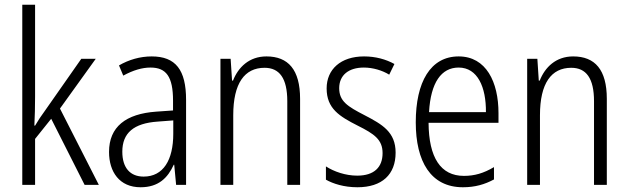

<svg xmlns="http://www.w3.org/2000/svg" viewBox="-20 -873 2651 810"><path d="M128 -466V-853H74V-93H128V-287L196 -372L337 -93H397L233 -415L384 -625H323L169 -405C154 -385 141 -365 128 -343H125C127 -384 128 -423 128 -466Z M620 -635C571 -635 523 -621 482 -597L500 -554C542 -577 580 -588 615 -588C681 -588 710 -550 710 -448V-407L639 -402C511 -393 440 -338 440 -232C440 -148 484 -83 573 -83C649 -83 688 -123 713 -178H715L723 -93H765V-452C765 -578 721 -635 620 -635ZM645 -360 711 -365V-309C711 -198 669 -128 586 -128C530 -128 496 -164 496 -233C496 -312 544 -353 645 -360Z M1104 -635C1031 -635 985 -589 963 -533H959L953 -625H910V-93H964V-387C964 -522 1012 -587 1096 -587C1159 -587 1192 -543 1192 -446V-93H1246V-456C1246 -579 1196 -635 1104 -635Z M1649 -229C1649 -316 1593 -348 1518 -387C1446 -424 1411 -446 1411 -501C1411 -556 1451 -588 1515 -588C1553 -588 1593 -576 1622 -558L1644 -603C1608 -623 1564 -635 1516 -635C1417 -635 1358 -580 1358 -500C1358 -415 1412 -382 1489 -343C1559 -308 1594 -284 1594 -227C1594 -168 1559 -132 1487 -132C1438 -132 1389 -149 1355 -171V-115C1385 -98 1431 -83 1488 -83C1592 -83 1649 -137 1649 -229Z M1915 -635C1796 -635 1734 -527 1734 -357C1734 -192 1797 -83 1933 -83C1984 -83 2025 -95 2064 -116V-168C2020 -142 1982 -131 1937 -131C1839 -131 1789 -208 1788 -355H2083V-396C2083 -527 2031 -635 1915 -635ZM1915 -588C1995 -588 2031 -505 2030 -400H1790C1797 -525 1842 -588 1915 -588Z M2398 -635C2325 -635 2279 -589 2257 -533H2253L2247 -625H2204V-93H2258V-387C2258 -522 2306 -587 2390 -587C2453 -587 2486 -543 2486 -446V-93H2540V-456C2540 -579 2490 -635 2398 -635Z"/></svg>

Font: Noto Sans Kannada UI Condensed Light
Style: Regular
Weight: 300
Width: 3
Designer: Jelle Bosma - Monotype Design Team
Foundry: Monotype Imaging Inc.
Version: Version 2.005